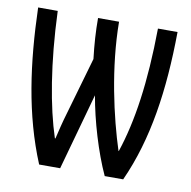

<svg xmlns="http://www.w3.org/2000/svg" viewBox="-66 -601 661 666"><g transform="rotate(10 265.0 -268.0)"><path d="M114 0H188L263 -270C278 -183 309 -78 345 0H410C480 -154 505 -331 507 -536H438C436 -346 415 -204 378 -94H377C341 -205 302 -375 301 -536H227C227 -488 230 -444 236 -393L179 -195C167 -155 161 -128 154 -99H152C118 -202 92 -353 85 -536H16C22 -341 46 -164 114 0Z"/></g></svg>

Font: Noto Sans Mono Condensed
Style: Regular
Weight: 400
Width: 3
Designer: Monotype Design Team
Foundry: Monotype Imaging Inc.
Version: Version 2.014